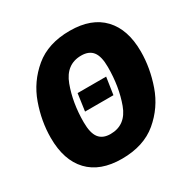

<svg xmlns="http://www.w3.org/2000/svg" viewBox="-166 -863 1009 1031"><g transform="rotate(-30 338.5 -348.0)"><path d="M676 -429Q676 -327 640 -224Q604 -121 520 -50.5Q436 20 301 20Q167 20 96 -55Q25 -130 25 -268Q25 -371 61.5 -473.5Q98 -576 182 -646Q266 -716 400 -716Q534 -716 605 -641Q676 -566 676 -429ZM220 -253Q220 -186 243 -156Q266 -126 314 -126Q409 -126 445 -224.5Q481 -323 481 -445Q481 -511 458 -540.5Q435 -570 387 -570Q293 -570 256.5 -471.5Q220 -373 220 -253ZM447 -405 431 -299H255L270 -405Z"/></g></svg>

Font: Fira Sans Black
Style: Italic
Weight: 900
Italic angle: -8°
Designer: Carrois Corporate & Edenspiekermann AG
Foundry: Carrois Corporate GbR & Edenspiekermann AG
Version: Version 4.203